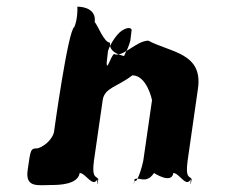

<svg xmlns="http://www.w3.org/2000/svg" viewBox="-20 -555 741 576"><path d="M135 0C156 0 214 -1 219 -36C237 -36 258 9 272 -17C272 -17 270 17 275 -18C267 -28 255 -21 262 -74L288 -254C293 -292 332 -294 377 -329C420 -329 436 -257 436 -254L410 -74C407 -56 388 8 383 -18C383 -18 379 18 384 -17C395 -26 419 -1 442 -36C442 -36 495 -1 500 -36C518 -36 538 9 552 -17C552 -17 550 17 555 -18C547 -28 536 -21 543 -74L574 -290C589 -397 490 -398 425 -433C389 -433 348 -381 322 -393C312 -386 300 -339 300 -367L304 -402C310 -422 329 -451 344 -462C359 -472 371 -474 375 -466L371 -433C360 -393 345 -385 357 -385C378 -385 304 -386 310 -427C292 -427 273 -480 264 -489C269 -525 236 -535 212 -535C213 -525 212 -495 203 -474C184 -465 142 -159 142 -159C140 -147 124 -120 93 -110C71 -110 72 -107 63 -45C55 10 95 0 135 0Z"/></svg>

Font: Hussar Przerywany
Style: Obl
Weight: 400
Foundry: Cannot Into Space Fonts
Version: Version 0.982